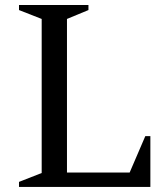

<svg xmlns="http://www.w3.org/2000/svg" viewBox="-20 -740 650 760"><path d="M575.2 0H55.2V-20L145 -55.2V-665L55.2 -700.2V-720.2H330.1V-700.2L245.1 -665V-57.1H493.2L555.2 -201.2H575.2Z"/></svg>

Font: Amethysta
Style: Regular
Weight: 400
Designer: Konstantin Vinogradov, Alexei Vanyashin
Foundry: Cyreal (www.cyreal.org)
Version: Version 1.003